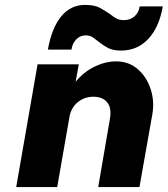

<svg xmlns="http://www.w3.org/2000/svg" viewBox="-20 -762 683 782"><path d="M326 -742Q366 -742 388 -729.5Q410 -717 429 -704Q441 -694 453.5 -687Q466 -680 484 -680Q510 -680 527.5 -695Q545 -710 549 -736H643Q628 -650 583.5 -603Q539 -556 473 -556Q441 -556 421.5 -566Q402 -576 387 -588Q373 -599 360 -608.5Q347 -618 329 -618Q307 -618 291 -602Q275 -586 271 -560H175Q191 -649 229.5 -695.5Q268 -742 326 -742ZM427 -274Q436 -320 417.5 -344Q399 -368 360 -368Q326 -368 299.5 -348Q273 -328 264 -292L213 0H46L133 -500H301L288 -429Q322 -470 366 -491Q410 -512 453 -512Q505 -512 541.5 -480Q578 -448 594 -398Q610 -348 600 -294L548 0H380Z"/></svg>

Font: Overused Grotesk ExtraBold
Style: Italic
Weight: 800
Italic angle: -10°
Version: Version 0.003